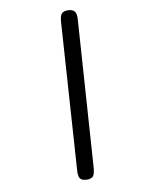

<svg xmlns="http://www.w3.org/2000/svg" viewBox="-143 -817 805 961"><g transform="rotate(20 259.5 -336.5)"><path d="M431 47Q417 54 406.5 53.5Q396 53 387.5 44Q379 35 371 18L41 -653Q28 -680 31.5 -694Q35 -708 55 -719Q77 -730 91 -723Q105 -716 117 -690L445 -21Q459 8 455.5 22Q452 36 431 47Z"/></g></svg>

Font: Fredoka Light
Style: Regular
Weight: 400
Version: Version 2.001